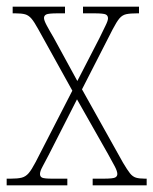

<svg xmlns="http://www.w3.org/2000/svg" viewBox="-22 -556 460 576"><path d="M-2 0V-20H10Q31 -20 43 -23Q55 -26 64 -36.5Q73 -47 85 -70L195 -284L93 -468Q81 -490 72.5 -500Q64 -510 53.5 -513Q43 -516 24 -516H16V-536H173V-516H152Q123 -516 116.5 -512.5Q110 -509 110 -502Q110 -495 118 -480Q126 -465 139 -443L210 -313L276 -441Q287 -464 294.5 -479Q302 -494 302 -501Q302 -509 295.5 -512.5Q289 -516 260 -516H227V-536H395V-516H390Q369 -516 357 -513.5Q345 -511 336.5 -501Q328 -491 316 -468L224 -288L347 -68Q360 -46 368 -36Q376 -26 386 -23Q396 -20 413 -20H418V0H256V-20H288Q317 -20 323.5 -23.5Q330 -27 330 -34Q330 -42 322.5 -56.5Q315 -71 302 -94L209 -258L124 -91Q112 -68 105 -55Q98 -42 98 -34Q98 -26 104.5 -23Q111 -20 135 -20H180V0Z"/></svg>

Font: Noto Serif Lao Condensed Thin
Style: Regular
Weight: 100
Width: 3
Designer: Monotype Design Team
Foundry: Monotype Imaging Inc.
Version: Version 2.003; ttfautohint (v1.8.4.7-5d5b)